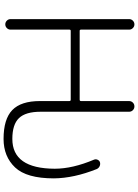

<svg xmlns="http://www.w3.org/2000/svg" viewBox="133 -928 782 1089"><g transform="rotate(90 524.5 -383.0)"><path d="M613.3 -723.6V-221.7Q613.3 -136.7 649.4 -99.1Q685.5 -61.5 767.6 -61.5Q935.5 -61.5 936.5 -301.8Q936.5 -403.3 884.8 -525.4Q880.9 -535.2 885.7 -545.4Q890.6 -555.7 900.4 -558.6Q912.1 -561.5 922.9 -556.2Q933.6 -550.8 938.5 -540Q990.2 -410.2 991.2 -296.9Q991.2 -142.6 929.2 -77.1Q867.2 -11.7 767.6 -11.7Q655.3 -11.7 604 -61Q552.7 -110.4 552.7 -217.8V-384.8Q552.7 -392.6 544.9 -392.6H154.3Q147.5 -392.6 147.5 -384.8V-50.8Q147.5 -39.1 138.7 -30.3Q129.9 -21.5 117.7 -21.5Q105.5 -21.5 96.7 -30.3Q87.9 -39.1 87.9 -50.8V-724.6Q87.9 -736.3 96.7 -745.1Q105.5 -753.9 117.7 -753.9Q129.9 -753.9 138.7 -745.1Q147.5 -736.3 147.5 -724.6V-451.2Q147.5 -443.4 154.3 -443.4H544.9Q552.7 -443.4 552.7 -451.2V-723.6Q552.7 -736.3 561.5 -745.1Q570.3 -753.9 583 -753.9Q595.7 -753.9 604.5 -745.1Q613.3 -736.3 613.3 -723.6Z"/></g></svg>

Font: Gen Jyuu Gothic P Light
Style: Regular
Weight: 200
Designer: [Source Han Sans]
Ryoko NISHIZUKA  (kana & ideographs); Paul D. Hunt (Latin, Greek & Cyrillic); Wenlong ZHANG  (bopomofo
Version: Version 1.002.20150607